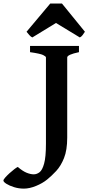

<svg xmlns="http://www.w3.org/2000/svg" viewBox="-149 -879 508 1102"><path d="M304.2 -579.6Q236.8 -565.4 236.8 -549.3V-89.4Q236.8 -17.6 218.5 28.1Q200.2 73.7 173.6 102.3Q147 130.9 121.6 151.4Q95.2 172.9 57.9 188.2Q20.5 203.6 -12.2 203.6Q-41 203.6 -67.9 195.3Q-94.7 187 -112.1 176Q-129.4 165 -129.4 157.2Q-129.4 151.9 -119.4 140.4Q-109.4 128.9 -95 115.7Q-80.6 102.5 -67.1 92.3Q-53.7 82 -46.9 79.1Q-20 102.5 2.9 112.1Q25.9 121.6 44.9 121.6Q62 121.6 77.9 109.6Q93.8 97.7 104.2 60.1Q114.7 22.5 114.7 -54.2V-549.3Q114.7 -555.2 98.4 -563.2Q82 -571.3 23.4 -579.6V-615.2H304.2ZM338.4 -696.8Q332.5 -687.5 325 -677.5Q317.4 -667.5 309.1 -664.1L172.4 -747.1L36.6 -664.1Q28.3 -667.5 19.5 -677.5Q10.7 -687.5 3.4 -696.8L139.6 -858.9H206.5Z"/></svg>

Font: Gentium Plus
Style: Bold
Weight: 700
Designer: Victor Gaultney, Annie Olsen, Iska Routamaa, Becca Hirsbrunner
Foundry: SIL International
Version: Version 6.101